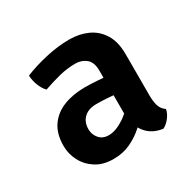

<svg xmlns="http://www.w3.org/2000/svg" viewBox="-101 -754 635 626"><g transform="rotate(-30 216.5 -441.0)"><path d="M39.5 -355Q39.5 -400.5 59.8 -429.5Q80 -458.5 115 -472.2Q150 -486 194 -486Q216.5 -486 244.8 -484Q273 -482 297.5 -479V-412.5Q276 -416 249.5 -418Q223 -420 200 -420Q170.5 -420 153.8 -404.2Q137 -388.5 137 -361.5Q137 -341.5 149.8 -326.5Q162.5 -311.5 185.5 -311.5Q211.5 -311.5 243.2 -332.2Q275 -353 295.5 -387.5L312 -319.5Q296 -302 274.5 -282.8Q253 -263.5 224.5 -250Q196 -236.5 160.5 -236.5Q121 -236.5 94.2 -253.8Q67.5 -271 53.5 -298Q39.5 -325 39.5 -355ZM389 -292.5Q387 -278.5 375.5 -263.2Q364 -248 350 -241Q309 -246 286.2 -275.5Q263.5 -305 263.5 -352.5V-509.5Q263.5 -541 246.8 -554.8Q230 -568.5 207 -568.5Q176 -568.5 146.2 -561Q116.5 -553.5 83.5 -542Q72 -553.5 64.8 -572Q57.5 -590.5 56.5 -610Q92 -625 139.2 -635.8Q186.5 -646.5 228.5 -646.5Q266.5 -646.5 297.2 -632.5Q328 -618.5 346.2 -589Q364.5 -559.5 364.5 -513V-357.5Q364.5 -335.5 369.2 -319.2Q374 -303 389 -292.5Z"/></g></svg>

Font: Signika Medium
Style: Regular
Weight: 500
Designer: Anna Giedry
Foundry: Anna Giedry
Version: Version 2.000